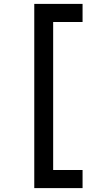

<svg xmlns="http://www.w3.org/2000/svg" viewBox="-20 -808 464 986"><path d="M156 -788H253V158H156ZM199 -788H404V-695H199ZM199 65H404V158H199Z"/></svg>

Font: 42dot Sans Light
Style: Bold
Weight: 700
Version: Version 1.000